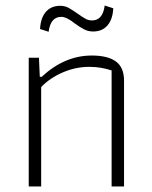

<svg xmlns="http://www.w3.org/2000/svg" viewBox="-20 -675 550 695"><path d="M125 -570Q127 -610 146 -632Q165 -654 198 -654Q215 -654 228.5 -646.5Q242 -639 262 -625Q280 -612 290.5 -606.5Q301 -601 313 -601Q352 -601 359 -655L390 -645Q388 -605 369 -583Q350 -561 317 -561Q300 -561 285 -568.5Q270 -576 251 -590Q221 -614 202 -614Q163 -614 156 -560ZM84 -466H121L124 -397H131Q214 -474 312 -474Q370 -474 399.5 -452.5Q429 -431 429 -383V0H384V-420Q346 -433 303 -433Q254 -433 207.5 -413Q161 -393 129 -360V0H84Z"/></svg>

Font: Athiti Light
Style: Regular
Weight: 300
Designer: CadsonDemak Team
Foundry: CadsonDemak
Version: Version 1.032